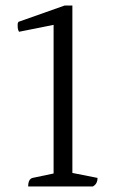

<svg xmlns="http://www.w3.org/2000/svg" viewBox="-20 -675 412 695"><path d="M82 0Q82 -27 98 -31L174 -47V-585L49 -560Q44 -568 44 -579Q44 -584 44 -588Q44 -592 47 -596L214 -655H242V-49L333 -31Q333 -9 316 0Z"/></svg>

Font: Petrona Light
Style: Regular
Weight: 300
Designer: Ringo R. Seeber
Foundry: Ringo R. Seeber
Version: Version 2.001; ttfautohint (v1.8.3)